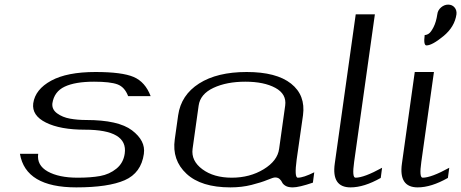

<svg xmlns="http://www.w3.org/2000/svg" viewBox="-20 -812 1998 832"><path d="M393.6 -500Q508.8 -500 559.1 -478.5Q609.4 -457 632.8 -395.5H535.2Q520.5 -434.6 489.3 -446.3Q458 -458 387.7 -458Q305.7 -458 260.3 -436.5Q214.8 -415 207 -364.3Q204.1 -337.9 227.5 -320.8Q251 -303.7 283.2 -297.9Q315.4 -292 353.5 -292Q493.2 -292 552.2 -247.1Q611.3 -202.1 603.5 -146.5V-145.5Q591.8 -62.5 520.5 -31.2Q449.2 0 310.5 0Q90.8 0 66.4 -145.5H145.5Q138.7 -95.7 187 -68.8Q235.4 -42 316.4 -42Q374 -42 414.1 -49.3Q454.1 -56.6 484.4 -81.1Q514.6 -105.5 520.5 -146.5Q535.2 -250 347.7 -250Q241.2 -250 179.2 -280.8Q117.2 -311.5 124 -364.3Q132.8 -424.8 201.7 -462.4Q270.5 -500 393.6 -500Z M1189.5 -167 1215.8 -354.5Q1222.7 -404.3 1173.3 -431.2Q1124 -458 1043 -458Q961.9 -458 904.8 -431.2Q847.7 -404.3 840.8 -354.5L814.5 -167Q807.6 -115.2 856.9 -78.6Q906.2 -42 984.4 -42Q1062.5 -42 1122.6 -78.6Q1182.6 -115.2 1189.5 -167ZM1265.6 -121.1Q1254.9 -42 1270.5 -42Q1294.9 -42 1341.8 -65.4L1335.9 -20.5Q1275.4 0 1249 0Q1228.5 0 1217.3 -6.8Q1206.1 -13.7 1202.6 -21.5Q1199.2 -29.3 1191.9 -36.1Q1184.6 -43 1171.9 -43Q1164.1 -43 1138.2 -32.2Q1112.3 -21.5 1069.8 -10.7Q1027.3 0 978.5 0Q851.6 0 788.1 -59.1Q724.6 -118.2 737.3 -208L752 -312.5Q764.6 -400.4 842.8 -450.2Q920.9 -500 1048.8 -500Q1177.7 -500 1241.2 -449.7Q1304.7 -399.4 1293 -312.5Z M1604.5 -750 1514.6 -110.4Q1504.9 -42 1520.5 -42Q1557.6 -42 1635.7 -85Q1635.7 -85 1629.9 -41Q1557.6 0 1499 0Q1416 0 1430.7 -103.5L1521.5 -750Z M1860.4 -500 1805.7 -110.4Q1795.9 -42 1811.5 -42Q1848.6 -42 1926.8 -85L1920.9 -41Q1848.6 0 1790 0Q1707 0 1721.7 -103.5L1777.3 -500ZM1958 -750Q1950.2 -695.3 1901.4 -655.3Q1852.5 -615.2 1828.1 -615.2Q1814.5 -615.2 1820.3 -660.2Q1829.1 -660.2 1838.4 -666.5Q1847.7 -672.9 1858.9 -694.8Q1870.1 -716.8 1875 -750Q1877 -767.6 1891.1 -779.8Q1905.3 -792 1921.9 -792Q1939.5 -792 1949.7 -779.8Q1960 -767.6 1958 -750Z"/></svg>

Font: okolaks
Style: RegularItalic
Weight: 500
Italic angle: -8°
Version: Version 000.6.0